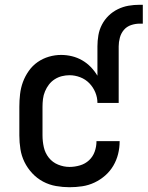

<svg xmlns="http://www.w3.org/2000/svg" viewBox="-20 -772 618 804"><path d="M271 12Q243 12 214.5 7Q186 2 160.5 -11.5Q135 -25 115 -46.5Q95 -68 82.5 -93.5Q70 -119 65.5 -147.5Q61 -176 61 -205V-325Q61 -351 64 -377.5Q67 -404 76 -428.5Q85 -453 100.5 -475Q116 -497 137.5 -512Q159 -527 184.5 -534.5Q210 -542 236 -542Q259 -542 281.5 -536.5Q304 -531 324 -519.5Q344 -508 360 -491.5Q376 -475 388 -455V-578Q388 -601 392 -624.5Q396 -648 407 -669Q418 -690 435 -706.5Q452 -723 473.5 -733.5Q495 -744 518 -748Q541 -752 565 -752H578V-673H565Q547 -673 529 -667Q511 -661 499 -647Q487 -633 482 -614.5Q477 -596 477 -578V-341H388Q388 -364 379 -385.5Q370 -407 354 -423.5Q338 -440 316 -448.5Q294 -457 271 -457Q255 -457 239 -453Q223 -449 209 -440Q195 -431 185 -418Q175 -405 168.5 -389.5Q162 -374 160 -357.5Q158 -341 158 -325V-205Q158 -180 163.5 -155.5Q169 -131 184.5 -111.5Q200 -92 223.5 -82.5Q247 -73 271 -73Q293 -73 315 -79.5Q337 -86 353 -101Q369 -116 376.5 -137Q384 -158 384 -180V-181H481V-180Q481 -153 474.5 -127Q468 -101 454.5 -78Q441 -55 420.5 -37Q400 -19 375.5 -7.5Q351 4 324.5 8Q298 12 271 12Z"/></svg>

Font: Lode Dark Term
Style: Bold
Weight: 700
Monospace: yes
Designer: Belleve Invis
Foundry: Belleve Invis
Version: Version 29.2.0